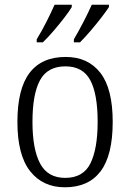

<svg xmlns="http://www.w3.org/2000/svg" viewBox="-20 -786 553 816"><path d="M256 10Q162 10 108 -58.5Q54 -127 54 -268Q54 -408 105.5 -476Q157 -544 259 -544Q354 -544 406.5 -476.5Q459 -409 459 -268Q459 -126 407.5 -58Q356 10 256 10ZM257 -30Q334 -30 364.5 -92Q395 -154 395 -268Q395 -387 363.5 -445.5Q332 -504 258 -504Q182 -504 150 -445Q118 -386 118 -268Q118 -152 150.5 -91Q183 -30 257 -30ZM294 -619Q314 -653 334.5 -692.5Q355 -732 370 -766H443V-756Q432 -739 410.5 -711Q389 -683 364.5 -654.5Q340 -626 320 -606H294ZM136 -619Q157 -653 177 -692.5Q197 -732 212 -766H285V-756Q275 -739 253.5 -711Q232 -683 207.5 -654.5Q183 -626 162 -606H136Z"/></svg>

Font: Noto Serif Ethiopic SemiCondensed Light
Style: Regular
Weight: 300
Width: 4
Designer: Monotype Design Team
Foundry: Monotype Imaging Inc.
Version: Version 2.102; ttfautohint (v1.8.4.7-5d5b)